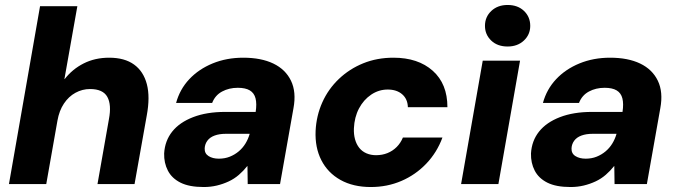

<svg xmlns="http://www.w3.org/2000/svg" viewBox="-20 -740 2723 772"><path d="M16 0 141 -715H291L239 -422H240Q271 -462 316.5 -485Q362 -508 419 -508Q481 -508 519 -480.5Q557 -453 570.5 -401.5Q584 -350 570 -275L521 0H372L418 -261Q429 -319 411.5 -350.5Q394 -382 342 -382Q311 -382 283.5 -367Q256 -352 237 -323.5Q218 -295 211 -255L166 0Z M799 12Q741 12 706 -5.5Q671 -23 655 -54Q639 -85 640 -123Q643 -174 672.5 -211Q702 -248 756.5 -269Q811 -290 885 -290H1008Q1013 -323 1007.5 -344.5Q1002 -366 984.5 -376.5Q967 -387 936 -387Q901 -387 873 -372Q845 -357 833 -326H688Q703 -381 741 -421.5Q779 -462 835 -485Q891 -508 958 -508Q1030 -508 1079 -484.5Q1128 -461 1150 -415.5Q1172 -370 1160 -305L1106 0H976L975 -72H974Q959 -53 940.5 -37Q922 -21 899.5 -10.5Q877 0 852 6Q827 12 799 12ZM860 -102Q884 -102 904 -110Q924 -118 940 -131.5Q956 -145 967 -163Q978 -181 984 -202H888Q862 -202 843 -195Q824 -188 814 -174.5Q804 -161 803 -144Q802 -123 818.5 -112.5Q835 -102 860 -102Z M1471 12Q1400 12 1349 -16.5Q1298 -45 1272 -96Q1246 -147 1249 -214Q1252 -275 1276 -328.5Q1300 -382 1342.5 -422.5Q1385 -463 1440.5 -485.5Q1496 -508 1562 -508Q1661 -508 1720 -455.5Q1779 -403 1779 -309H1620Q1619 -342 1597 -361Q1575 -380 1539 -380Q1503 -380 1472.5 -359.5Q1442 -339 1423.5 -304Q1405 -269 1403 -224Q1402 -200 1407.5 -180Q1413 -160 1424.5 -145.5Q1436 -131 1453.5 -123.5Q1471 -116 1492 -116Q1517 -116 1538 -124.5Q1559 -133 1575 -149Q1591 -165 1600 -187H1759Q1737 -127 1694 -82Q1651 -37 1594 -12.5Q1537 12 1471 12Z M1834 0 1921 -496H2071L1984 0ZM2021 -553Q1980 -553 1955 -577Q1930 -601 1930 -636Q1930 -672 1955.5 -696Q1981 -720 2021 -720Q2062 -720 2087 -696Q2112 -672 2112 -636Q2112 -601 2086.5 -577Q2061 -553 2021 -553Z M2274 12Q2216 12 2181 -5.5Q2146 -23 2130 -54Q2114 -85 2115 -123Q2118 -174 2147.5 -211Q2177 -248 2231.5 -269Q2286 -290 2360 -290H2483Q2488 -323 2482.5 -344.5Q2477 -366 2459.5 -376.5Q2442 -387 2411 -387Q2376 -387 2348 -372Q2320 -357 2308 -326H2163Q2178 -381 2216 -421.5Q2254 -462 2310 -485Q2366 -508 2433 -508Q2505 -508 2554 -484.5Q2603 -461 2625 -415.5Q2647 -370 2635 -305L2581 0H2451L2450 -72H2449Q2434 -53 2415.5 -37Q2397 -21 2374.5 -10.5Q2352 0 2327 6Q2302 12 2274 12ZM2335 -102Q2359 -102 2379 -110Q2399 -118 2415 -131.5Q2431 -145 2442 -163Q2453 -181 2459 -202H2363Q2337 -202 2318 -195Q2299 -188 2289 -174.5Q2279 -161 2278 -144Q2277 -123 2293.5 -112.5Q2310 -102 2335 -102Z"/></svg>

Font: DM Sans 28pt Black
Style: Italic
Weight: 900
Italic angle: -10°
Version: Version 4.004;gftools[0.9.30]